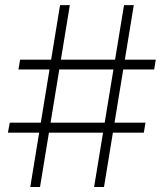

<svg xmlns="http://www.w3.org/2000/svg" viewBox="-20 -748 656 768"><path d="M356.4 0 476.1 -727.5H515.1L396 0ZM11.7 -217.3 19 -257.3H562L555.2 -217.3ZM101.1 0 220.2 -727.5H259.3L140.1 0ZM53.7 -470.2 60.5 -509.3H603L596.7 -470.2Z"/></svg>

Font: Inter 20pt ExtraLight
Style: Regular
Weight: 250
Version: Version 4.001;git-66647c0bb